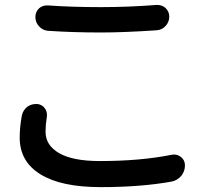

<svg xmlns="http://www.w3.org/2000/svg" viewBox="-20 -728 829 776"><path d="M173.8 -603.5Q152.3 -605.5 137.7 -621.6Q123 -637.7 123 -659.2Q123 -679.7 137.7 -694.3Q151.4 -706.1 169.9 -706.1Q171.9 -706.1 173.8 -706.1Q267.6 -699.2 387.7 -699.2Q499 -699.2 612.3 -708Q614.3 -708 616.2 -708Q634.8 -708 648.4 -696.3Q664.1 -681.6 664.1 -661.1Q664.1 -638.7 648.9 -622.6Q633.8 -606.4 611.3 -605.5Q479.5 -596.7 388.7 -596.7Q274.4 -596.7 173.8 -603.5ZM68.4 -261.7Q73.2 -283.2 90.8 -296.9Q106.4 -307.6 125 -307.6Q127.9 -307.6 130.9 -307.6Q150.4 -305.7 162.1 -289.1Q169.9 -277.3 169.9 -262.7Q169.9 -257.8 168.9 -252.9Q164.1 -222.7 164.1 -195.3Q164.1 -140.6 219.2 -108.9Q274.4 -77.1 383.8 -77.1Q547.9 -77.1 673.8 -102.5Q678.7 -103.5 683.6 -103.5Q698.2 -103.5 710.9 -93.8Q727.5 -81.1 727.5 -59.6Q727.5 -36.1 712.9 -17.6Q697.3 1 673.8 5.9Q549.8 28.3 386.7 28.3Q227.5 28.3 143.6 -23.4Q59.6 -75.2 59.6 -171.9Q59.6 -213.9 68.4 -261.7Z"/></svg>

Font: Gen Jyuu Gothic P Medium
Style: Regular
Weight: 500
Designer: [Source Han Sans]
Ryoko NISHIZUKA  (kana & ideographs); Paul D. Hunt (Latin, Greek & Cyrillic); Wenlong ZHANG  (bopomofo
Version: Version 1.002.20150607